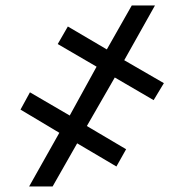

<svg xmlns="http://www.w3.org/2000/svg" viewBox="-20 -675 666 695"><path d="M395.5 -394.5 294.4 -218.8 436.5 -134.8 401.4 -72.3 259.3 -156.2 170.4 0H85.4L194.8 -194.3L54.2 -278.3L88.4 -340.8L232.4 -256.8L329.6 -433.6L189 -515.6L225.6 -579.1L366.7 -496.1L457 -655.3H541L429.7 -457L573.2 -374L536.1 -312.5Z"/></svg>

Font: Inter 17pt
Style: Regular
Weight: 400
Version: Version 4.001;git-66647c0bb